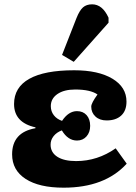

<svg xmlns="http://www.w3.org/2000/svg" viewBox="-20 -854 629 888"><path d="M274 14Q161 14 98.5 -26.5Q36 -67 36 -140Q36 -242 144 -261V-265Q45 -287 45 -373Q45 -450 115.5 -489.5Q186 -529 323 -529Q435 -529 500 -490Q565 -451 565 -384Q565 -342 540.5 -319.5Q516 -297 473 -297Q441 -297 421.5 -315Q402 -333 402 -361Q402 -377 431 -417Q398 -440 328 -440Q276 -440 245.5 -419Q215 -398 215 -363Q215 -339 229 -321Q243 -303 267 -295Q297 -340 336 -340Q364 -340 380.5 -321.5Q397 -303 397 -272Q397 -242 380 -223Q363 -204 336 -204Q294 -204 266 -251Q242 -242 228 -224.5Q214 -207 214 -185Q214 -149 245 -129Q276 -109 332 -109Q431 -109 515 -168L566 -97Q465 14 274 14ZM321 -568 267 -600 334 -771Q348 -806 364 -820Q380 -834 406 -834Q454 -834 482 -772V-749Z"/></svg>

Font: Literata 12pt ExtraBold
Style: Regular
Weight: 800
Designer: Latin by Veronika Burian and Jose Scaglione. Greek by Irene Vlachou. Cyrillic by Vera Evstafieva.
Foundry: TypeTogether
Version: Version 3.002